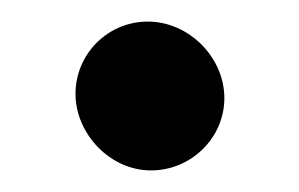

<svg xmlns="http://www.w3.org/2000/svg" viewBox="-20 -401 277 178"><path d="M50 -314C50 -277 82 -243 120 -243C157 -243 188 -273 188 -310C188 -348 155 -381 117 -381C80 -381 50 -351 50 -314Z"/></svg>

Font: Electronic
Style: UltThk
Weight: 900
Version: Version 1.011